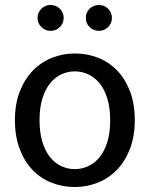

<svg xmlns="http://www.w3.org/2000/svg" viewBox="-20 -742 606 772"><path d="M522 -259Q522 -194 502.5 -143.5Q483 -93 450 -59Q417 -25 373 -7.5Q329 10 281 10Q231 10 187 -7.5Q143 -25 110.5 -59Q78 -93 59 -143.5Q40 -194 40 -259Q40 -324 59.5 -374Q79 -424 112 -458Q145 -492 189 -509.5Q233 -527 281 -527Q331 -527 375 -509.5Q419 -492 451.5 -458Q484 -424 503 -374Q522 -324 522 -259ZM423 -259Q423 -309 411.5 -346Q400 -383 380.5 -407Q361 -431 335 -443Q309 -455 281 -455Q252 -455 226.5 -443Q201 -431 181.5 -407Q162 -383 150.5 -346Q139 -309 139 -259Q139 -208 150.5 -171Q162 -134 181.5 -110Q201 -86 226.5 -74Q252 -62 281 -62Q309 -62 335 -74Q361 -86 380.5 -110Q400 -134 411.5 -171Q423 -208 423 -259ZM131 -670Q131 -692 146.5 -707Q162 -722 183 -722Q205 -722 220.5 -707Q236 -692 236 -670Q236 -648 220.5 -633Q205 -618 183 -618Q162 -618 146.5 -633Q131 -648 131 -670ZM325 -670Q325 -692 340.5 -707Q356 -722 378 -722Q399 -722 414.5 -707Q430 -692 430 -670Q430 -648 414.5 -633Q399 -618 378 -618Q356 -618 340.5 -633Q325 -648 325 -670Z"/></svg>

Font: Expletus Sans
Style: Regular
Weight: 400
Designer: Jasper de Waard
Foundry: Designtown
Version: Version 7.028